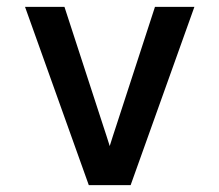

<svg xmlns="http://www.w3.org/2000/svg" viewBox="-20 -540 640 560"><path d="M361 0H239L53 -520H168L281 -173Q286 -159 290.5 -144Q295 -129 300 -114Q305 -129 309.5 -144Q314 -159 319 -173L432 -520H547Z"/></svg>

Font: Iosevka Aile Semibold
Style: Regular
Weight: 600
Designer: Belleve Invis
Foundry: Belleve Invis
Version: Version 31.1.0; ttfautohint (v1.8.4)